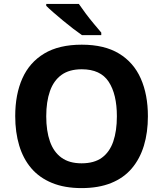

<svg xmlns="http://www.w3.org/2000/svg" viewBox="-20 -1020 836 984"><path d="M738 -424Q738 -341 717.5 -273.5Q697 -206 655.5 -157Q614 -108 549.5 -82Q485 -56 398 -56Q311 -56 246.5 -82.5Q182 -109 140.5 -157.5Q99 -206 78.5 -274Q58 -342 58 -425Q58 -536 94.5 -618Q131 -700 206.5 -745.5Q282 -791 399 -791Q515 -791 590 -745.5Q665 -700 701.5 -617.5Q738 -535 738 -424ZM217 -424Q217 -349 236 -295Q255 -241 295 -212Q335 -183 398 -183Q463 -183 502.5 -212Q542 -241 560.5 -295Q579 -349 579 -424Q579 -537 537 -601Q495 -665 399 -665Q335 -665 295 -636Q255 -607 236 -553Q217 -499 217 -424ZM384 -1000Q399 -978 419.5 -950.5Q440 -923 461.5 -897.5Q483 -872 499 -853V-840H400Q381 -853 355.5 -872.5Q330 -892 303.5 -914Q277 -936 254 -956Q231 -976 217 -990V-1000Z"/></svg>

Font: Noto Sans Malayalam UI
Style: Regular
Weight: 400
Designer: Jelle Bosma - Monotype Design Team
Foundry: Monotype Imaging Inc.
Version: Version 2.104